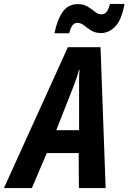

<svg xmlns="http://www.w3.org/2000/svg" viewBox="-81 -956 653 976"><path d="M-61 0 264 -716H430L456 0H320L319 -178H157L81 0ZM205 -294H321V-501Q321 -526 321 -550.5Q321 -575 323 -601H320Q315 -578 306.5 -554.5Q298 -531 288 -505ZM196 -787Q209 -854 237 -894.5Q265 -935 315 -935Q345 -935 365.5 -922Q386 -909 402 -896Q418 -883 435 -883Q450 -883 460 -894.5Q470 -906 478 -936H552Q537 -854 504.5 -821Q472 -788 433 -788Q403 -788 382.5 -801Q362 -814 346 -827Q330 -840 312 -840Q283 -840 271 -787Z"/></svg>

Font: Noto Sans Condensed
Style: Bold Italic
Weight: 700
Width: 3
Italic angle: -12°
Designer: Monotype Design Team
Foundry: Monotype Imaging Inc.
Version: Version 2.013; ttfautohint (v1.8.4.7-5d5b)